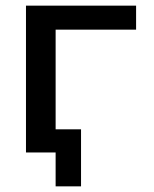

<svg xmlns="http://www.w3.org/2000/svg" viewBox="-20 -540 544 680"><path d="M177 -82H267V120H177V0H137H72V-520H462V-435H177Z"/></svg>

Font: Mplus 1p Medium
Style: Regular
Weight: 500
Version: Version 1.061